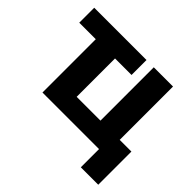

<svg xmlns="http://www.w3.org/2000/svg" viewBox="-156 -714 1044 1044"><g transform="rotate(45 365.5 -192.5)"><path d="M582 140V0H147V-410H20V-525H422V-410H295V-115H478V-525H626V-115H716V140Z"/></g></svg>

Font: IBM Plex Sans
Style: Bold
Weight: 700
Designer: Mike Abbink, Paul van der Laan, Pieter van Rosmalen
Foundry: Bold Monday
Version: Version 3.201